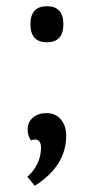

<svg xmlns="http://www.w3.org/2000/svg" viewBox="-20 -463 304 618"><path d="M80 -11Q69 -24 69 -47Q69 -70 86 -84.5Q103 -99 130.5 -99Q158 -99 175.5 -79Q193 -59 193 -26Q193 71 92 135L68 106Q88 89 100 64.5Q112 40 112 13Q112 -14 92 -14Q88 -14 80 -11ZM78 -385Q78 -443 131 -443Q184 -443 184 -385Q184 -327 131 -327Q78 -327 78 -385Z"/></svg>

Font: Caladea
Style: Regular
Weight: 400
Designer: Carolina Giovagnoli and Andres Torresi
Foundry: Carolina Giovagnoli and Andres Torresi
Version: Version 1.002